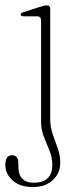

<svg xmlns="http://www.w3.org/2000/svg" viewBox="-30 -484 320 736"><path d="M162.5 -27.5Q162.5 3 172.2 30.8Q182 58.5 191.5 85.2Q201 112 201 139.5Q201 180.5 172 206.8Q143 233 96 233Q46.5 233 18.5 207.8Q-9.5 182.5 -9.5 148Q-9.5 111 16.5 111Q40.5 111 40.5 143V155.5Q40.5 216.5 101 216.5Q170.5 215.5 170.5 148Q170.5 120 159.8 93.8Q149 67.5 138.2 40.2Q127.5 13 127.5 -18V-405Q127.5 -421.5 111.5 -421.5H62.5Q49 -421.5 49 -428Q49 -434 61.5 -438L124.5 -458Q141.5 -463.5 150 -463.5Q162.5 -463.5 162.5 -449.5Z"/></svg>

Font: Fraunces 9pt S000 Thin
Style: Regular
Weight: 100
Version: Version 1.000; ttfautohint (v1.8.3)